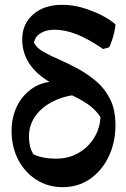

<svg xmlns="http://www.w3.org/2000/svg" viewBox="-20 -755 523 795"><path d="M239 20Q179 20 131 -10.5Q83 -41 55.5 -93.5Q28 -146 28 -213Q28 -268 49 -312.5Q70 -357 108 -385Q146 -413 195 -417L294 -363Q235 -355 191 -330.5Q147 -306 123.5 -270Q100 -234 100 -191Q100 -143 119 -116Q156 -98 212 -98Q263 -98 303 -120.5Q343 -143 368 -181.5Q393 -220 396 -270Q378 -299 344.5 -323Q311 -347 242 -377L214 -400Q143 -435 107.5 -483Q72 -531 72 -592Q72 -656 117.5 -695.5Q163 -735 236 -735Q266 -735 294.5 -729.5Q323 -724 354 -712Q387 -700 413.5 -685Q440 -670 458 -654Q458 -643 454 -625Q450 -607 444 -589Q438 -571 432 -559L407 -552Q344 -595 296.5 -613.5Q249 -632 206 -632Q170 -632 147 -617Q124 -602 121 -578Q131 -557 159 -541Q187 -525 225 -508.5Q263 -492 303.5 -470Q344 -448 379.5 -417.5Q415 -387 436.5 -343.5Q458 -300 458 -237Q458 -164 429.5 -105.5Q401 -47 352 -13.5Q303 20 239 20Z"/></svg>

Font: Eczar Medium
Style: Regular
Weight: 500
Designer: Vaibhav Singh
Foundry: Rosetta Type Foundry
Version: Version 2.000